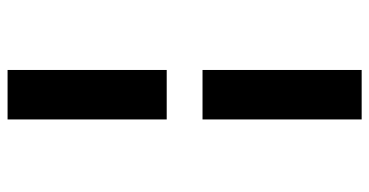

<svg xmlns="http://www.w3.org/2000/svg" viewBox="-260 -650 999 520"><g transform="rotate(-90 240.0 -389.5)"><path d="M311 -869V-438H177V-869ZM311 -341V90H177V-341Z"/></g></svg>

Font: Martel ExtraBold
Style: Regular
Weight: 800
Designer: Dan Reynolds
Foundry: Dan Reynolds
Version: Version 1.001; ttfautohint (v1.1) -l 5 -r 5 -G 72 -x 0 -D la